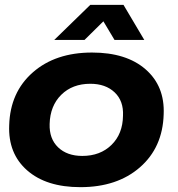

<svg xmlns="http://www.w3.org/2000/svg" viewBox="-20 -763 735 793"><path d="M204 -598 353 -743H490L576 -598H453L407 -675L329 -598ZM312 10Q171 10 92 -59.5Q13 -129 18 -246Q22 -382 115.5 -464Q209 -546 360 -546Q502 -546 581.5 -476.5Q661 -407 656 -291Q652 -154 558 -72Q464 10 312 10ZM320 -119Q394 -119 440.5 -164.5Q487 -210 488 -285Q491 -346 453.5 -381.5Q416 -417 353 -417Q279 -417 233 -371.5Q187 -326 185 -251Q183 -190 220 -154.5Q257 -119 320 -119Z"/></svg>

Font: Mona Sans Expanded
Style: Bold Italic
Weight: 700
Width: 7
Italic angle: -11.7°
Designer: Deni Anggara
Foundry: GitHub
Version: Version 1.001;gftools[0.9.33]